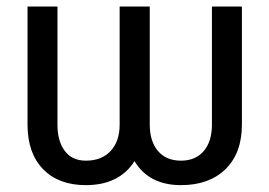

<svg xmlns="http://www.w3.org/2000/svg" viewBox="-20 -548 811 579"><path d="M709.5 -528.3V-172.4Q709.5 -86.4 660.2 -38.1Q610.8 10.3 525.9 10.3Q429.2 10.3 385.7 -62Q339.4 10.3 238.8 10.3Q157.2 10.3 110.4 -37.4Q63.5 -85 63 -170.9V-528.3H153.3V-170.4Q153.8 -120.6 176 -92Q198.2 -63.5 238.8 -63.5Q286.6 -63.5 313.7 -92.8Q340.8 -122.1 340.8 -172.4V-528.3H431.6V-172.4Q431.6 -122.1 456.3 -92.8Q481 -63.5 525.9 -63.5Q569.3 -63.5 594 -92Q618.7 -120.6 619.1 -170.4V-528.3Z"/></svg>

Font: Noboto
Style: Regular
Weight: 400
Designer: Google
Version: Version 2.001101; 2014